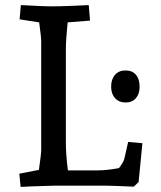

<svg xmlns="http://www.w3.org/2000/svg" viewBox="-20 -730 635 755"><path d="M56 -47 133 -62Q142 -125 142 -140V-566Q142 -586 134 -642L57 -654L62 -710Q155 -705 178 -705Q216 -705 264 -707Q312 -709 329 -710L334 -649L246 -642Q239 -572 239 -536V-170Q239 -122 247 -60H362Q401 -60 448 -69Q466 -93 469 -106L484 -172L540 -167L525 -14L506 4Q414 0 392 0H197L102 3L61 5ZM417 -389Q417 -418 432 -435.5Q447 -453 474 -453Q500 -453 514.5 -436Q529 -419 529 -389Q529 -361 514.5 -344Q500 -327 474 -327Q448 -327 432.5 -344Q417 -361 417 -389Z"/></svg>

Font: Andada Pro Medium
Style: Regular
Weight: 500
Designer: Carolina Giovagnoli
Foundry: Huerta Tipografica
Version: Version 3.005; ttfautohint (v1.8.4)